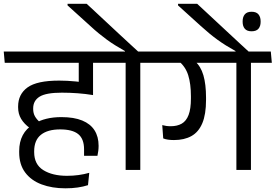

<svg xmlns="http://www.w3.org/2000/svg" viewBox="-37 -908 1473 1026"><path d="M330.8 -572.4H556.1L550.6 -632.6H325.4ZM460.1 -593.5H385V-478L460.1 -477.7ZM563.8 -572.4 558.4 -632.6H-17L-11.7 -572.4ZM383.8 -591.3V-422.2L460.2 -401.1V-591.3ZM122.2 -223.9 175.8 -255.5Q158.2 -270.8 149.2 -287.4Q140.3 -303.9 140.3 -325.5V-329Q140.3 -370 174.5 -391.4Q208.8 -412.8 293.4 -412.8Q336.3 -412.8 377.6 -409.7Q419 -406.7 460.2 -399.9V-460Q415.2 -468.2 368.5 -472.7Q321.7 -477.3 279 -477.3Q160.7 -477.3 110.2 -440.9Q59.8 -404.5 59.8 -338.8V-334.2Q59.8 -299.7 76 -272.7Q92.3 -245.6 122.2 -223.9ZM433.2 81.5 440 15.5Q412.2 23.3 382.8 27.4Q353.4 31.5 320.9 31.5Q243.4 31.5 194.5 1.1Q145.6 -29.3 145.6 -94.9V-99.5Q145.6 -158.6 181.5 -187.6Q217.4 -216.5 284.5 -216.5Q350.1 -216.5 381.2 -191.2Q412.2 -165.8 412.2 -110V-75.5H483.7Q486.8 -88.9 488.3 -102.3Q489.9 -115.6 489.9 -128.9Q489.9 -177.5 468.1 -211.7Q446.4 -245.9 402.4 -264Q358.3 -282.2 290.8 -282.2Q247.3 -282.2 211.4 -273.4Q175.4 -264.7 150.3 -248.8L141 -243.4Q103.8 -221.7 84.7 -185.7Q65.5 -149.7 65.5 -100.3V-94.4Q65.5 -29 97.5 13.7Q129.5 56.5 185.3 77.4Q241.1 98.3 312.2 98.3Q348.9 98.3 378.5 93.9Q408 89.6 433.2 81.5Z M712.7 0V-593.4H634.4V0ZM823.8 -572.4 818.4 -632.6H522.7L529.2 -572.4ZM324 -887.6V-879.1L445.9 -768.9Q469.6 -746.9 491.3 -729.2Q513 -711.5 534.5 -695.7Q556 -680 579.7 -665.3Q603.4 -650.6 631 -635V-619.4H704.8V-629.2Q688.6 -644.2 660.7 -669.8Q632.9 -695.4 599.6 -726.3Q566.4 -757.1 533.1 -788.3Q499.8 -819.5 471.6 -845.6Q443.5 -871.7 426.3 -887.6Z M1304 -593.4H1226.2V0H1304ZM1174.9 -572.4H1415.6L1410.1 -632.6H1169.4ZM790.4 -572.4H1382.7L1377.3 -632.6H785.1ZM1003.6 -581.9H917.6Q954.3 -551.9 968.8 -505.9Q983.2 -459.8 983.2 -393.8V-381.7Q983.2 -326.4 970.8 -293.8Q958.4 -261.2 934.2 -247.3Q910.1 -233.5 875.2 -233.5Q862.5 -233.5 851.6 -235Q840.6 -236.6 830 -239.5L835.2 -168.4Q846.3 -163.7 861.3 -161.6Q876.2 -159.6 892.6 -159.6Q947.6 -159.6 985.9 -180.9Q1024.3 -202.3 1044.1 -249.5Q1064 -296.7 1064 -373.9V-386.8Q1064 -457.3 1049.9 -505.8Q1035.8 -554.3 1003.6 -581.9Z M914.4 -887.6V-879.1L1036.2 -768.9Q1060.5 -746.9 1081.9 -729.2Q1103.3 -711.5 1125.1 -695.7Q1146.8 -680 1170.2 -665.3Q1193.7 -650.6 1221.7 -635V-619.4H1295.2V-629.2Q1278.9 -644.2 1251.1 -669.8Q1223.3 -695.4 1190.2 -726.3Q1157.1 -757.1 1123.6 -788.3Q1090.1 -819.5 1062 -845.6Q1033.8 -871.7 1016.7 -887.6ZM1307.2 -740.8Q1332.7 -740.8 1344.2 -754.5Q1355.7 -768.2 1355.7 -790.7V-794.6Q1355.7 -817.2 1344.2 -831.2Q1332.7 -845.2 1307.2 -845.2Q1282.6 -845.2 1271.1 -831.2Q1259.6 -817.2 1259.6 -794.6V-790.7Q1259.6 -768.2 1271.1 -754.5Q1282.6 -740.8 1307.2 -740.8Z"/></svg>

Font: Anek Devanagari Medium
Style: Regular
Weight: 500
Designer: Kailash Malviya (Devanagari) & Yesha Goshar (Latin)
Foundry: Ek Type
Version: Version 1.003